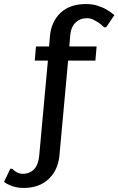

<svg xmlns="http://www.w3.org/2000/svg" viewBox="-110 -730 586 950"><path d="M127 -430H62L68 -500H133L137 -550Q143 -622 189 -666Q235 -710 316 -710Q348 -710 374 -701.5Q400 -693 418 -682Q439 -670 456 -655L415 -595H405Q393 -607 379 -617Q367 -625 352 -632.5Q337 -640 320 -640Q286 -640 263 -617.5Q240 -595 237 -550L233 -500H368L362 -430H227L184 40Q177 112 130.5 156Q84 200 6 200Q-17 200 -34 195.5Q-51 191 -64 185Q-79 179 -90 170L-59 105H-49Q-42 113 -34 118Q-27 123 -18 126.5Q-9 130 2 130Q37 130 58.5 107.5Q80 85 84 40Z"/></svg>

Font: Scada
Style: Regular
Weight: 400
Designer: Jovanny Lemonad
Foundry: Jovanny Lemonad
Version: Version 3.005; ttfautohint (v0.91) -l 8 -r 50 -G 200 -x 0 -w